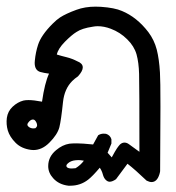

<svg xmlns="http://www.w3.org/2000/svg" viewBox="-20 -244 540 589"><path d="M192.9 196.8Q200.7 195.8 216.1 195.8Q231.4 195.8 265.6 199.2L281.2 170.9Q289.1 166 297.9 166Q301.3 166 305.2 166.5Q317.9 170.4 321.8 183.1V183.6V195.3V196.3L310.1 224.6L322.8 238.8Q333.5 218.8 338.9 210.9Q344.7 202.6 348.1 199.2Q354.5 193.4 361.8 193.4Q369.1 193.4 376 198.7L407.7 221.7Q407.7 17.6 406.7 -17.1Q405.8 -51.8 398.9 -77.1Q391.6 -102.5 370.1 -123.5Q348.6 -145 319.8 -155.8Q299.3 -163.6 279.8 -163.6Q272 -163.6 264.6 -162.1Q231.4 -157.2 214.8 -146Q200.2 -137.2 179.2 -116Q158.2 -94.7 154.3 -76.7Q168.5 -72.3 184.6 -68.4Q200.7 -64.5 217.8 -55.7Q224.6 -53.2 229.2 -48.6Q233.9 -43.9 233.9 -37.1Q233.9 -25.9 219.2 -9.8Q209 -2.9 201.7 4.4Q177.7 28.3 173.3 68.8Q167.5 125 162.1 146.5Q156.2 168.9 131.3 193.8Q108.9 216.3 82.5 216.3Q79.1 216.3 75.2 215.8Q45.4 211.9 27.6 193.8Q9.8 175.8 3.9 156.2Q-1.5 137.2 1 117.7Q3.9 97.2 18.8 83.3Q33.7 69.3 51.8 64.5Q58.1 63 67.4 63Q83.5 63 108.9 67.9Q117.2 10.3 130.4 -18.1Q115.2 -20 103 -23.4Q86.4 -28.8 86.4 -51.3Q86.4 -54.7 86.9 -58.6Q89.4 -84 96.7 -106.4Q106 -135.7 141.1 -170.9Q154.3 -184.1 164.1 -190.4Q182.1 -202.1 214.4 -213.9Q240.7 -223.6 272.9 -223.6Q281.2 -223.6 289.6 -223.1Q331.5 -220.2 354 -210.4Q399.9 -191.4 435.1 -145.5Q453.1 -121.6 460.9 -91.8Q468.3 -62.5 470.7 -21.5Q472.2 1.5 472.2 83.3Q472.2 165 471.2 281.2Q470.7 285.6 468.8 291.5Q461.4 314.5 444.8 314.5Q438.5 314.5 429.7 310.1Q395 276.9 371.1 258.3Q354 281.7 335.9 305.7Q324.7 313.5 316.4 313.5Q310.1 313.5 304.2 307.6Q298.3 301.8 295.4 290.8Q292.5 279.8 286.1 270.5Q263.7 296.9 250.5 307.1Q226.6 325.7 195.8 325.7Q191.9 325.7 189.9 325.7Q160.6 322.3 143.1 302.7Q127.9 286.1 127.9 265.6Q127.9 236.8 151.9 216.8Q171.4 200.2 192.9 196.8ZM237.3 249Q227.1 247.1 221.2 247.1Q215.3 247.1 211.9 247.6Q196.3 249 187 258.3Q183.6 261.7 183.6 264.6Q183.6 267.1 185.5 269Q189.5 272.9 200.2 272.9Q205.6 272.9 211.9 272Q227.1 262.7 237.3 249ZM88.4 149.4Q93.8 145 93.8 140.6Q93.8 136.2 91.8 132.1Q89.8 127.9 87.2 125.2Q84.5 122.6 81.1 122.6Q73.7 122.6 66.9 131.8Q64 135.3 64 138.2Q64 141.6 67.9 145Q74.2 149.9 82 149.9Q85 149.9 88.4 149.4Z"/></svg>

Font: Bakudai
Style: Medium
Weight: 500
Version: Version 1.48